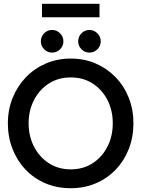

<svg xmlns="http://www.w3.org/2000/svg" viewBox="-20 -981 768 1013"><path d="M131 -330.5Q131 -262.5 159.5 -207.2Q188 -152 238 -119.8Q288 -87.5 353 -87.5Q419 -87.5 468.8 -119.8Q518.5 -152 546.8 -207.2Q575 -262.5 575 -330.5Q575 -398.5 546.8 -453.5Q518.5 -508.5 468.8 -540.5Q419 -572.5 353 -572.5Q288 -572.5 238 -540.5Q188 -508.5 159.5 -453.5Q131 -398.5 131 -330.5ZM21.5 -330.5Q21.5 -402.5 46.8 -464.8Q72 -527 116.8 -573.5Q161.5 -620 222 -646Q282.5 -672 353 -672Q424.5 -672 484.8 -646Q545 -620 590 -573.5Q635 -527 659.5 -464.8Q684 -402.5 684 -330.5Q684 -258 659.8 -195.8Q635.5 -133.5 591 -86.8Q546.5 -40 486 -14Q425.5 12 353 12Q280 12 219.2 -14Q158.5 -40 114.2 -86.8Q70 -133.5 45.8 -195.8Q21.5 -258 21.5 -330.5ZM452 -703.5Q427 -703.5 409.8 -721.2Q392.5 -739 392.5 -763Q392.5 -787.5 409.8 -805.2Q427 -823 452 -823Q476 -823 493.8 -805.2Q511.5 -787.5 511.5 -763Q511.5 -738.5 493.8 -721Q476 -703.5 452 -703.5ZM255 -703.5Q230 -703.5 212.8 -721.2Q195.5 -739 195.5 -763Q195.5 -787.5 212.8 -805.2Q230 -823 255 -823Q279.5 -823 297 -805.2Q314.5 -787.5 314.5 -763Q314.5 -738.5 297 -721Q279.5 -703.5 255 -703.5ZM201.5 -890V-961H505V-890Z"/></svg>

Font: League Spartan Thin Medium
Style: Regular
Weight: 500
Version: Version 2.002